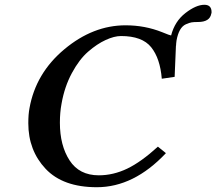

<svg xmlns="http://www.w3.org/2000/svg" viewBox="-20 -763 896 795"><path d="M826.2 -743.2Q856 -743.2 856 -712.9Q856 -708 855 -707Q849.1 -671.9 799.8 -671.9Q782.7 -671.9 773.4 -670.4Q764.2 -668.9 749.5 -662.4Q734.9 -655.8 725.3 -638.9Q715.8 -622.1 710.9 -595.2Q709 -581.1 709 -574.2L708.5 -573.7Q707.5 -552.2 705.8 -509.3Q704.1 -466.3 703.1 -444.8L649.9 -437Q643.1 -521 606 -567.4Q568.8 -613.8 481 -613.8Q453.1 -613.8 417.5 -597.4Q381.8 -581.1 345 -549.1Q308.1 -517.1 277.6 -460.4Q247.1 -403.8 234.9 -334Q228 -297.9 228 -254.9Q228 -160.6 268.1 -98.9Q308.1 -37.1 389.2 -37.1Q449.2 -37.1 507.1 -64.9Q564.9 -92.8 633.8 -155.8L667 -128.9Q534.2 12.2 380.9 12.2Q240.7 12.2 168.9 -64Q97.2 -140.1 97.2 -252.9Q97.2 -290 102.1 -314.9Q127.9 -460 246.6 -559.1Q365.2 -658.2 500 -658.2Q580.1 -658.2 650.9 -629.9Q656.2 -627.9 663.8 -624.8Q671.4 -621.6 677 -619.6Q682.6 -617.7 688.5 -616.2Q703.6 -674.8 747.8 -709Q792 -743.2 826.2 -743.2Z"/></svg>

Font: Linux Libertine O
Style: Semibold Italic
Weight: 600
Italic angle: -11.5°
Designer: Philipp H. Poll
Foundry: Philipp H. Poll
Version: Version 5.1.2